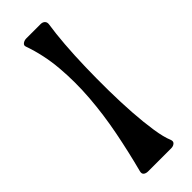

<svg xmlns="http://www.w3.org/2000/svg" viewBox="-283 -899 927 927"><g transform="rotate(-45 180.5 -435.0)"><path d="M74 -29Q101 -132 122 -239Q143 -346 151 -450.5Q159 -555 150.5 -654.5Q142 -754 110 -844Q106 -855 116 -862.5Q126 -870 140 -870H237Q251 -870 259 -862Q267 -854 265 -840Q257 -789 251.5 -719Q246 -649 244 -570Q242 -491 243 -409.5Q244 -328 249 -255Q254 -182 263 -123Q272 -64 286 -31Q292 -16 282.5 -8Q273 0 259 0H102Q87 0 78.5 -7Q70 -14 74 -29Z"/></g></svg>

Font: OpenDyslexic 3
Style: Regular
Weight: 400
Designer: Abelardo Gonzalez
Version: Version 1.000;PS 001.001;hotconv 1.0.56